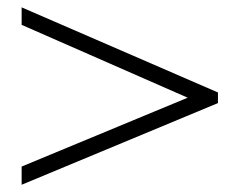

<svg xmlns="http://www.w3.org/2000/svg" viewBox="-20 -621 660 520"><path d="M570.3 -341.8 38.6 -120.6V-169.9L488.3 -356.4L38.6 -553.7V-601.1L570.3 -370.6Z"/></svg>

Font: Khmer Busra Bunong
Style: Regular
Weight: 400
Designer: D. Kanjahn
Version: Version 7.100; 2014